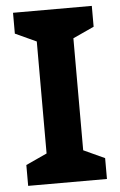

<svg xmlns="http://www.w3.org/2000/svg" viewBox="-52 -751 493 789"><g transform="rotate(-5 194.5 -357.0)"><path d="M357 0H32V-86L119 -126V-588L32 -628V-714H357V-628L270 -588V-126L357 -86Z"/></g></svg>

Font: Noto Sans
Style: Bold
Weight: 700
Designer: Monotype Design Team
Foundry: Monotype Imaging Inc.
Version: Version 2.000;GOOG;noto-source:20170915:90ef993387c0; ttfaut